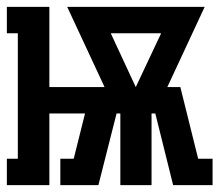

<svg xmlns="http://www.w3.org/2000/svg" viewBox="-20 -540 640 560"><path d="M0 0V-77H32V-443H0V-520H124V-286H285L176 -520H577L468 -286H506L558 -77H600V0H485L433 -209H422V0H331V-209H320L267 0H156V-77H195L228 -209H124V0ZM376 -286 450 -443H303Z"/></svg>

Font: Iosevka HT Extrabold Extended
Style: Regular
Weight: 800
Width: 7
Monospace: yes
Designer: Belleve Invis
Foundry: Belleve Invis
Version: Version 32.3.0; ttfautohint (v1.8.4)